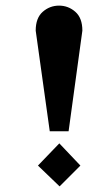

<svg xmlns="http://www.w3.org/2000/svg" viewBox="-20 -657 379 683"><path d="M224 -190H157L107 -548Q107 -593 132 -615Q157 -637 190 -637Q223 -637 248 -615Q273 -593 273 -548ZM192 6 115 -68 191 -147 266 -68Z"/></svg>

Font: Narnoor ExtraBold
Style: Regular
Weight: 800
Designer: S. Sridhar Murthy
Foundry: SIL International
Version: Version 3.000